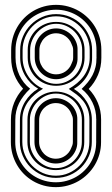

<svg xmlns="http://www.w3.org/2000/svg" viewBox="-20 -770 461 790"><path d="M395.8 -185.1Q395.8 -159.4 389 -135.6Q382.3 -111.8 370.1 -91.3Q357.9 -70.8 340.9 -54Q324 -37.1 303.3 -25.1Q282.7 -13.2 258.9 -6.6Q235.1 0 209.7 0Q183.6 0 159.8 -6.6Q136 -13.2 115.5 -25.3Q95 -37.4 78.2 -54.3Q61.5 -71.3 49.6 -92Q37.6 -112.8 31.1 -136.5Q24.7 -160.2 24.7 -186L24.9 -277.1Q24.9 -314.7 38.2 -347.4Q51.5 -380.1 75 -405Q51.5 -430.7 38.7 -462.9Q25.9 -495.1 25.9 -533V-564Q25.9 -589.6 32.3 -613.4Q38.8 -637.2 50.8 -658Q62.7 -678.7 79.5 -695.7Q96.2 -712.6 116.7 -724.7Q137.2 -736.8 161 -743.4Q184.8 -750 210.9 -750Q236.3 -750 260.1 -743.4Q283.9 -736.8 304.6 -724.9Q325.2 -712.9 342.3 -696Q359.4 -679.2 371.5 -658.7Q383.5 -638.2 390.3 -614.4Q397 -590.6 397 -564.9V-532Q397 -494.1 383.1 -461.5Q369.1 -429 345 -404.1Q369.1 -379.2 382.6 -347Q396 -314.9 396 -278.1ZM376 -277.1H377L376 -278.1Q376.2 -296.6 372.2 -314.6Q368.2 -332.5 360.2 -348.8Q352.3 -365 341.1 -379Q329.8 -393.1 315.9 -404.1Q329.8 -417.5 341.2 -431.4Q352.5 -445.3 360.6 -460.8Q368.7 -476.3 372.9 -493.9Q377.2 -511.5 377 -532L377.9 -533H377V-564H377.9L377 -564.9Q377 -587.9 371.1 -609.1Q365.2 -630.4 354.4 -648.7Q343.5 -667 328.4 -682Q313.2 -697 294.8 -707.6Q276.4 -718.3 255.1 -724.1Q233.9 -730 210.9 -730Q188 -730 166.6 -724.1Q145.3 -718.3 126.7 -707.6Q108.2 -697 92.9 -681.9Q77.6 -666.7 66.8 -648.3Q55.9 -629.9 49.9 -608.5Q43.9 -587.2 43.9 -564V-533Q43.9 -513.9 48 -495.6Q52 -477.3 59.7 -460.8Q67.4 -444.3 78.5 -430.2Q89.6 -416 104 -405Q73.7 -376.2 58.3 -345.1Q43 -314 43 -277.1L42.7 -186Q42.7 -162.8 48.7 -141.5Q54.7 -120.1 65.6 -101.7Q76.4 -83.3 91.7 -68.1Q106.9 -53 125.5 -42.4Q144 -31.7 165.4 -25.9Q186.8 -20 209.7 -20Q232.7 -20 253.9 -25.9Q275.1 -31.7 293.6 -42.4Q312 -53 327.1 -68Q342.3 -83 353.1 -101.3Q364 -119.6 369.9 -140.9Q375.7 -162.1 375.7 -185.1L376.7 -186H375.7ZM62 -277.1Q62 -297.4 67.5 -316.2Q73 -335 83 -351.4Q93 -367.9 106.7 -381.6Q120.4 -395.3 137 -405Q120.4 -414.8 106.8 -428.3Q93.3 -441.9 83.5 -458.4Q73.7 -474.9 68.4 -493.8Q63 -512.7 63 -533V-564Q63 -594 74.7 -620.8Q86.4 -647.7 106.6 -668Q126.7 -688.2 153.6 -700.1Q180.4 -711.9 210.9 -711.9Q241.9 -711.9 269 -700.2Q296.1 -688.5 316 -668.3Q335.9 -648.2 347.4 -621.2Q358.9 -594.2 358.9 -564V-533Q358.9 -512.5 353.5 -493.3Q348.1 -474.1 338.4 -457.5Q328.6 -440.9 314.7 -427.4Q300.8 -413.8 283.9 -404.1Q300.3 -394.3 314 -380.7Q327.6 -367.2 337.4 -351Q347.2 -334.7 352.5 -316Q357.9 -297.4 357.9 -277.1L357.7 -186Q357.7 -155.5 346.2 -128.7Q334.7 -101.8 314.8 -81.7Q294.9 -61.5 267.8 -49.8Q240.7 -38.1 209.7 -38.1Q179.2 -38.1 152.3 -49.9Q125.5 -61.8 105.3 -82Q85.2 -102.3 73.5 -129.2Q61.8 -156 61.8 -186ZM262.9 -404.1Q281.7 -415 297.5 -428.2Q313.2 -441.4 324.7 -457.3Q336.2 -473.1 342.7 -492.1Q349.1 -511 349.1 -533V-564Q349.1 -592 338.3 -617.3Q327.4 -642.6 308.6 -661.6Q289.8 -680.7 264.6 -691.8Q239.5 -702.9 210.9 -702.9Q182.4 -702.9 157.3 -691.8Q132.3 -680.7 113.5 -661.6Q94.7 -642.6 83.9 -617.3Q73 -592 73 -564V-533Q73 -510.5 79.7 -490.5Q86.4 -470.5 97.8 -454Q109.1 -437.5 124.4 -425Q139.6 -412.6 157 -405Q138.9 -394 123.4 -381.1Q107.9 -368.2 96.4 -352.5Q85 -336.9 78.5 -318.2Q72 -299.6 72 -277.1L71.8 -186Q71.8 -158 82.6 -132.7Q93.5 -107.4 112.3 -88.4Q131.1 -69.3 156.1 -58.2Q181.2 -47.1 209.7 -47.1Q238.3 -47.1 263.3 -58.2Q288.3 -69.3 307.1 -88.4Q325.9 -107.4 336.8 -132.7Q347.7 -158 347.7 -186L347.9 -277.1Q347.9 -302.5 340.8 -321.4Q333.7 -340.3 321.9 -355.1Q310.1 -369.9 294.7 -381.5Q279.3 -393.1 262.9 -404.1ZM326.7 -186Q326.7 -161.4 317.5 -140.1Q308.3 -118.9 292.5 -103.3Q276.6 -87.6 255.4 -78.9Q234.1 -70.1 209.7 -70.1Q185.3 -70.1 164.1 -78.9Q142.8 -87.6 127 -103.3Q111.1 -118.9 101.9 -140.1Q92.8 -161.4 92.8 -186L93 -277.1Q93 -301.8 102.2 -323Q111.3 -344.2 127.2 -359.7Q143.1 -375.2 164.3 -384.2Q185.5 -393.1 210 -393.1Q234.4 -393.1 255.6 -384.2Q276.9 -375.2 292.7 -359.7Q308.6 -344.2 317.7 -323Q326.9 -301.8 326.9 -277.1ZM316.9 -277.1Q316.9 -298.8 308.5 -318.4Q300 -337.9 285.5 -352.8Q271 -367.7 251.6 -376.3Q232.2 -385 210 -385Q188.2 -385 168.8 -376.1Q149.4 -367.2 134.8 -352.3Q120.1 -337.4 111.6 -317.9Q103 -298.3 103 -277.1L102.8 -186Q102.8 -164.8 111.3 -145.3Q119.9 -125.7 134.5 -110.8Q149.2 -95.9 168.6 -87Q188 -78.1 209.7 -78.1Q231.9 -78.1 251.3 -86.8Q270.8 -95.5 285.3 -110.2Q299.8 -125 308.2 -144.7Q316.7 -164.3 316.7 -186ZM327.9 -533Q327.9 -508.3 318.7 -487.1Q309.6 -465.8 293.7 -450.2Q277.8 -434.6 256.6 -425.8Q235.4 -417 210.9 -417Q186.5 -417 165.3 -425.8Q144 -434.6 128.2 -450.2Q112.3 -465.8 103.1 -487.1Q94 -508.3 94 -533V-564Q94 -588.6 103.1 -609.9Q112.3 -631.1 128.2 -646.6Q144 -662.1 165.3 -671Q186.5 -679.9 210.9 -679.9Q235.4 -679.9 256.6 -671Q277.8 -662.1 293.7 -646.6Q309.6 -631.1 318.7 -609.9Q327.9 -588.6 327.9 -564ZM318.1 -564Q318.1 -585.7 309.7 -605.3Q301.3 -625 286.7 -639.8Q272.2 -654.5 252.7 -663.3Q233.2 -672.1 210.9 -672.1Q189.2 -672.1 169.8 -663.2Q150.4 -654.3 135.7 -639.4Q121.1 -624.5 112.5 -605Q104 -585.4 104 -564V-533Q104 -511.7 112.5 -492.2Q121.1 -472.7 135.7 -457.8Q150.4 -442.9 169.8 -434Q189.2 -425 210.9 -425Q233.2 -425 252.7 -433.7Q272.2 -442.4 286.7 -457.3Q301.3 -472.2 309.7 -491.7Q318.1 -511.2 318.1 -533ZM297.9 -186Q298.6 -168 291.6 -151.9Q284.7 -135.7 272.5 -123.5Q260.3 -111.3 244 -104.2Q227.8 -97.2 209.7 -97.2Q191.4 -97.2 175.3 -104.2Q159.2 -111.3 147.3 -123.5Q135.5 -135.7 128.7 -151.9Q121.8 -168 121.8 -186L122.1 -277.1Q122.1 -294.9 128.9 -311.2Q135.7 -327.4 147.6 -339.5Q159.4 -351.6 175.5 -358.8Q191.7 -366 210 -366Q228 -366 244.3 -358.8Q260.5 -351.6 272.7 -339.5Q284.9 -327.4 291.9 -311.2Q298.8 -294.9 298.1 -277.1ZM299.1 -533Q299.8 -514.9 292.8 -498.8Q285.9 -482.7 273.7 -470.6Q261.5 -458.5 245.2 -451.3Q229 -444.1 210.9 -444.1Q192.6 -444.1 176.6 -451.3Q160.6 -458.5 148.7 -470.6Q136.7 -482.7 129.9 -498.8Q123 -514.9 123 -533V-564Q123 -582 129.9 -598.1Q136.7 -614.3 148.7 -626.5Q160.6 -638.7 176.6 -645.9Q192.6 -653.1 210.9 -653.1Q229 -653.1 245.2 -645.9Q261.5 -638.7 273.7 -626.5Q285.9 -614.3 292.8 -598.1Q299.8 -582 299.1 -564ZM280 -277.1Q280 -284.7 278.1 -290.4Q276.1 -296.1 272.9 -303Q269.3 -312.7 262.8 -320.7Q256.3 -328.6 248.2 -334.2Q240 -339.8 230.2 -342.9Q220.5 -345.9 210 -345.9Q195.8 -345.9 183.2 -340.5Q170.7 -335 161.4 -325.7Q152.1 -316.4 146.6 -303.8Q141.1 -291.3 141.1 -277.1L140.9 -186Q140.9 -171.6 146.4 -159.1Q151.9 -146.5 161.1 -137.2Q170.4 -127.9 183 -122.4Q195.6 -116.9 209.7 -116.9Q220.2 -116.9 230 -120Q239.7 -123 247.9 -128.8Q256.1 -134.5 262.6 -142.5Q269 -150.4 272.7 -160.2Q275.9 -166.7 277.8 -172.6Q279.8 -178.5 279.8 -186ZM142.1 -533Q142.1 -518.8 147.6 -506.2Q153.1 -493.7 162.4 -484.4Q171.6 -475.1 184.2 -469.6Q196.8 -464.1 210.9 -464.1Q221.4 -464.1 231.2 -467.2Q241 -470.2 249.1 -475.8Q257.3 -481.4 263.8 -489.4Q270.3 -497.3 273.9 -507.1Q277.1 -513.9 279.1 -519.7Q281 -525.4 281 -533V-564Q281 -571.5 279.1 -577.4Q277.1 -583.3 273.9 -590.1Q270.3 -599.9 263.8 -607.8Q257.3 -615.7 249.1 -621.3Q241 -627 231.2 -630Q221.4 -633.1 210.9 -633.1Q196.8 -633.1 184.2 -627.6Q171.6 -622.1 162.4 -612.8Q153.1 -603.5 147.6 -590.8Q142.1 -578.1 142.1 -564Z"/></svg>

Font: TafelwerkOT
Style: Regular
Weight: 400
Designer: Peter Wiegel
Foundry: Peter Wiegel, based on an original design named Oxford by Christine Lord, 1969
Version: Version 1.000